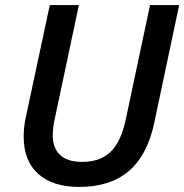

<svg xmlns="http://www.w3.org/2000/svg" viewBox="-20 -734 733 764"><path d="M692.9 -713.9 594.2 -247.1Q566.9 -116.7 492.7 -53.5Q418.5 9.8 295.9 9.8Q189.9 9.8 132.1 -42Q74.2 -93.8 74.2 -190.9Q74.2 -231.4 84 -273.9L178.2 -713.9H293.9L200.2 -272Q189.9 -229 189.9 -194.8Q189.9 -145 219 -117.4Q248 -89.8 307.1 -89.8Q377.9 -89.8 419.4 -129.2Q460.9 -168.5 480 -256.8L577.1 -713.9Z"/></svg>

Font: Open Sans Semibold
Style: Italic
Weight: 600
Italic angle: -12°
Foundry: Ascender Corporation
Version: Version 1.10